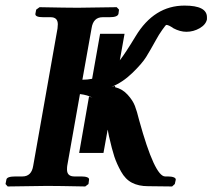

<svg xmlns="http://www.w3.org/2000/svg" viewBox="-20 -673 768 694"><path d="M354 -120.1H266.1L301.8 -324.2L314 -319.8Q296.9 -329.6 269 -333L223.1 -74.2Q222.2 -69.3 222.2 -60.1Q222.2 -35.2 249 -35.2H274.9Q288.1 -35.2 295.7 -32Q303.2 -28.8 301.8 -22.9L299.8 -7.8L288.1 1Q189 -1 149.9 -1L7.8 1L0 -7.8L2.9 -22.9Q3.9 -35.2 35.2 -35.2H61Q94.2 -35.2 100.1 -74.2L188 -570.8Q188 -573.7 188.5 -578.9Q189 -584 189 -585Q189 -610.8 163.1 -610.8H136.2Q106.4 -610.8 107.9 -623L110.8 -638.2L123 -647Q222.2 -645 261.2 -645L401.9 -647L410.2 -638.2L408.2 -623Q405.3 -610.8 376 -610.8H351.1Q316.9 -610.8 311 -570.8L277.8 -384.8Q295.9 -384.8 313 -388.2L341.8 -550.8H430.2L413.1 -455.1Q432.1 -479 470.2 -542Q537.1 -652.8 647 -652.8Q728 -652.8 728 -610.8Q728 -610.8 728 -603Q724.1 -584 701.7 -571Q679.2 -558.1 653.8 -558.1Q630.9 -558.1 606.9 -570.8Q589.8 -583 581.1 -583Q579.1 -583 566.7 -565.4Q554.2 -547.9 543.9 -528.8Q522.9 -490.7 508.1 -466.8Q493.2 -442.9 458 -408.9Q422.9 -375 382.8 -358.9L396 -362.8V-357.9Q422.9 -351.1 441.4 -330.6Q460 -310.1 467.5 -290.5Q475.1 -271 482.9 -238.8Q539.1 -34.7 577.1 -35.2H586.9Q600.1 -35.2 608.2 -32Q616.2 -28.8 615.2 -22.9L611.8 -7.8L602.1 1L515.1 0Q481 0 457 -12.5Q433.1 -24.9 417.5 -53Q401.9 -81.1 393.3 -106.9Q384.8 -132.8 374 -180.2L371.1 -194.8Q370.1 -198.7 370.1 -201.2Q370.1 -202.1 369.6 -202.6L369.1 -204.1Z"/></svg>

Font: Linux Libertine O
Style: Semibold Italic
Weight: 600
Italic angle: -11.5°
Designer: Philipp H. Poll
Foundry: Philipp H. Poll
Version: Version 5.1.2